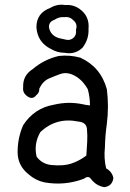

<svg xmlns="http://www.w3.org/2000/svg" viewBox="-20 -750 540 796"><path d="M188 -717Q218 -735 251 -729Q283 -732 310 -713Q352 -683 347 -630Q349 -587 322 -552Q291 -523 249 -531Q218 -531 191 -547Q135 -575 131 -637Q131 -696 188 -717ZM283 -667Q269 -682 247 -679Q225 -681 206 -668Q182 -660 183 -637Q189 -603 224 -592Q240 -588 256 -585Q272 -582 285 -593.5Q298 -605 295 -627Q303 -651 283 -667ZM224 -518Q269 -523 313 -511Q398 -472 423 -380Q432 -309 423 -237Q416 -188 415 -140Q410 -94 420 -52Q445 -38 450 -12Q446 21 413 26Q380 21 358 -7Q347 -24 328 -9Q248 21 164 6Q127 -2 99 -27Q53 -63 53 -120Q53 -178 76 -231Q122 -302 204 -316Q263 -330 322 -318Q338 -314 353 -313Q353 -347 344 -380Q328 -408 308.5 -423.5Q289 -439 269 -444.5Q249 -450 229.5 -443Q210 -436 184 -425Q158 -414 143 -383Q144 -366 131 -356Q113 -332 87 -356Q73 -369 76 -389Q74 -437 115 -463Q163 -504 224 -518ZM305 -246Q213 -265 147 -202Q119 -153 132 -100Q155 -70 192 -66Q242 -61 274.5 -71.5Q307 -82 338 -105Q340 -135 341.5 -161.5Q343 -188 340.5 -215.5Q338 -243 305 -246Z"/></svg>

Font: Kosefont JP
Style: Regular
Weight: 400
Designer: Nozomi Seto 瀬戸のぞみ
Version: Version 3.00;June 19, 2020